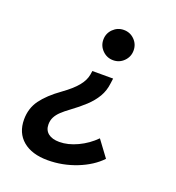

<svg xmlns="http://www.w3.org/2000/svg" viewBox="-130 -631 845 921"><g transform="rotate(20 293.0 -171.0)"><path d="M215.3 185.5Q134.3 185.5 88.4 147Q42.5 108.4 42.5 40Q42.5 -17.1 74 -60.3Q105.5 -103.5 166.5 -147Q214.8 -181.6 239 -211.4Q263.2 -241.2 268.1 -271L271 -290H377L373.5 -264.2Q369.1 -225.6 350.8 -194.6Q332.5 -163.6 303 -136Q273.4 -108.4 233.9 -79.6Q210.4 -62.5 194.1 -47.1Q177.7 -31.7 169.2 -15.1Q160.6 1.5 160.6 22.5Q160.6 51.8 180.9 67.9Q201.2 84 237.8 84ZM215.3 185.5 237.8 84Q282.2 84 330.3 61.3Q378.4 38.6 415.5 1L476.6 83.5Q433.1 129.4 362.1 157.5Q291 185.5 215.3 185.5ZM346.2 -372.6Q314.5 -372.6 291.7 -395.3Q269 -418 269 -449.7Q269 -481.9 291.7 -504.4Q314.5 -526.9 346.2 -526.9Q378.4 -526.9 400.9 -504.4Q423.3 -481.9 423.3 -449.7Q423.3 -418 400.9 -395.3Q378.4 -372.6 346.2 -372.6Z"/></g></svg>

Font: Cascadia Mono Medium
Style: Italic
Weight: 500
Italic angle: -10°
Monospace: yes
Designer: Aaron Bell
Foundry: Saja Typeworks
Version: Version 2407.024